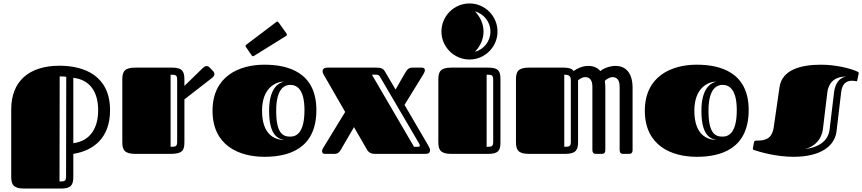

<svg xmlns="http://www.w3.org/2000/svg" viewBox="-20 -892 4998 1113"><path d="M325 -511C147 -511 45 -420 45 -258V133C45 178 58 201 120 201H334C393 201 405 179 405 133V0C518 -18 618 -89 618 -253C618 -452 470 -511 325 -511ZM549 -253C549 -153 506 -75 405 -62V-441C506 -429 549 -354 549 -253ZM363 129C363 158 356 160 325 160L326 -449C333 -449 354 -449 364 -447Z M689 -68C689 -23 702 0 764 0H969C1040 0 1049 -23 1049 -69V-316L1210 -441C1219 -448 1223 -456 1223 -463C1223 -469 1220 -475 1216 -479L1194 -502C1190 -506 1184 -509 1177 -509C1171 -509 1165 -506 1157 -499L1049 -394V-430C1049 -477 1038 -500 978 -500H764C702 -500 689 -477 689 -432ZM1007 -72C1007 -43 1000 -41 969 -41V-459C1000 -459 1007 -457 1007 -428Z M1513 17C1650 17 1814 -27 1814 -254C1814 -474 1648 -517 1513 -517C1366 -517 1212 -450 1212 -250C1212 -48 1366 17 1513 17ZM1663 -100C1620 -100 1581 -118 1581 -250C1581 -382 1632 -400 1663 -400C1703 -400 1745 -371 1745 -254C1745 -130 1704 -100 1663 -100ZM1626 -81C1569 -81 1499 -115 1499 -250C1499 -385 1581 -419 1626 -419C1595 -411 1540 -382 1540 -250C1540 -118 1583 -89 1626 -81ZM1639 -684C1642 -686 1643 -688 1643 -691C1643 -693 1642 -696 1640 -699L1595 -762C1592 -765 1590 -767 1588 -767C1585 -767 1583 -766 1581 -764L1408 -633C1405 -630 1403 -628 1403 -625C1403 -624 1404 -621 1406 -619L1439 -571C1442 -567 1445 -566 1447 -566C1449 -566 1451 -567 1454 -569Z M2105 -29C2110 -19 2121 0 2153 0H2440C2455 0 2473 0 2473 -22C2473 -29 2468 -38 2464 -46L2325 -284L2435 -463C2440 -472 2443 -479 2443 -485C2443 -495 2436 -500 2425 -500H2370C2343 -500 2336 -481 2323 -460L2273 -373L2210 -480C2202 -492 2194 -500 2161 -500H1879C1860 -500 1850 -493 1850 -478C1850 -473 1852 -466 1856 -460L1981 -243L1855 -37C1849 -28 1847 -21 1847 -15C1847 -5 1854 0 1863 0H1920C1945 0 1953 -19 1965 -40L2032 -155ZM2409 -61C2418 -45 2413 -41 2402 -41H2380L2136 -459H2159C2173 -459 2177 -457 2185 -443Z M2521 -68C2521 -23 2534 0 2596 0H2810C2871 0 2881 -22 2881 -67V-432C2881 -479 2871 -500 2810 -500H2596C2534 -500 2521 -477 2521 -432ZM2539 -709C2539 -620 2612 -547 2702 -547C2791 -547 2864 -620 2864 -709C2864 -799 2791 -872 2702 -872C2612 -872 2539 -799 2539 -709ZM2839 -72C2839 -43 2832 -41 2801 -41V-459C2832 -459 2839 -457 2839 -428ZM2783 -709C2783 -754 2763 -796 2733 -826C2785 -812 2823 -765 2823 -709C2823 -653 2785 -605 2733 -592C2763 -622 2783 -664 2783 -709Z M2971 -68C2971 -23 2984 0 3046 0H3256C3318 0 3331 -23 3331 -68V-426C3340 -435 3357 -445 3372 -445C3401 -445 3414 -425 3414 -388V-23C3414 -12 3417 0 3434 0H3465C3477 0 3489 -1 3489 -23V-383C3489 -397 3488 -411 3486 -423C3494 -432 3515 -445 3530 -445C3559 -445 3572 -425 3572 -388V-23C3572 -12 3575 0 3592 0H3623C3635 0 3647 -1 3647 -23V-383C3647 -466 3610 -510 3548 -510C3514 -510 3477 -495 3460 -480C3444 -500 3419 -510 3390 -510C3355 -510 3322 -493 3305 -480C3296 -495 3275 -500 3246 -500H3046C2984 -500 2971 -477 2971 -432ZM3289 -72C3289 -43 3282 -41 3251 -41V-459C3278 -459 3289 -451 3289 -428Z M4019 17C4156 17 4320 -27 4320 -254C4320 -474 4154 -517 4019 -517C3872 -517 3718 -450 3718 -250C3718 -48 3872 17 4019 17ZM4169 -100C4126 -100 4087 -118 4087 -250C4087 -382 4138 -400 4169 -400C4209 -400 4251 -371 4251 -254C4251 -130 4210 -100 4169 -100ZM4132 -81C4075 -81 4005 -115 4005 -250C4005 -385 4087 -419 4132 -419C4101 -411 4046 -382 4046 -250C4046 -118 4089 -89 4132 -81Z M4739 -517C4623 -517 4514 -488 4499 -388L4465 -153C4454 -80 4407 -77 4364 -77C4355 -77 4352 -73 4351 -68L4346 -41C4345 -37 4344 -33 4344 -31C4344 -25 4347 -24 4352 -22C4382 -12 4478 17 4580 17C4742 17 4819 -49 4829 -129L4856 -357C4862 -406 4884 -424 4921 -424C4931 -424 4942 -421 4945 -421C4947 -421 4949 -421 4950 -429L4956 -458C4957 -461 4958 -465 4958 -467C4958 -474 4953 -476 4950 -477C4910 -496 4823 -517 4739 -517ZM4646 -28C4710 -44 4743 -91 4750 -141L4776 -357C4782 -406 4812 -448 4884 -448C4844 -441 4821 -406 4815 -357L4789 -141C4782 -82 4736 -39 4646 -28Z"/></svg>

Font: Fascinate Inline
Style: Regular
Weight: 900
Designer: Astigmatic (AOETI)
Foundry: Astigmatic (AOETI)
Version: Version 1.000